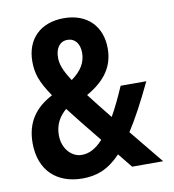

<svg xmlns="http://www.w3.org/2000/svg" viewBox="-88 -871 872 964"><g transform="rotate(-10 348.0 -389.5)"><path d="M668.5 0 526.9 -172.9C565.4 -232.4 607.4 -310.1 654.8 -410.2H523.9C498.5 -351.1 475.1 -303.2 452.6 -263.7C411.6 -314.9 377.4 -357.4 350.1 -393.6C449.2 -449.7 492.7 -517.6 492.7 -606.4C492.7 -717.8 421.9 -793.9 301.3 -793.9C181.6 -793.9 108.4 -720.7 108.4 -606.4C108.4 -546.9 122.6 -501.5 176.3 -422.9C89.4 -377.4 38.6 -310.1 38.6 -203.1C38.6 -62 126.5 15.1 255.4 15.1C326.7 15.1 386.7 -5.4 451.2 -73.2C469.7 -49.8 489.3 -25.9 510.3 0ZM300.8 -683.6C339.4 -683.6 362.3 -652.3 362.3 -607.4C362.3 -558.1 338.4 -518.1 287.1 -481C249.5 -538.6 238.8 -570.8 238.8 -604C238.8 -651.9 261.7 -683.6 300.8 -683.6ZM272 -102.1C220.2 -102.1 175.3 -150.9 175.3 -218.8C175.3 -271.5 196.3 -310.5 234.4 -343.3C271.5 -294.4 319.8 -234.9 380.9 -159.7C340.8 -115.7 305.7 -102.1 272 -102.1Z"/></g></svg>

Font: Decalotype SemiBold
Style: Regular
Weight: 600
Designer: Alfredo Marco Pradil
Foundry: Alfredo Marco Pradil
Version: Version 1.0